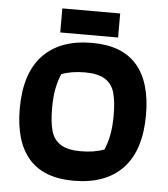

<svg xmlns="http://www.w3.org/2000/svg" viewBox="-55 -825 774 883"><g transform="rotate(5 332.5 -383.5)"><path d="M197 -776H464V-665H197ZM42 -300Q42 -463 121 -546.5Q200 -630 348 -630Q486 -630 554.5 -551.5Q623 -473 623 -321Q623 -158 544 -74.5Q465 9 317 9Q179 9 110.5 -69.5Q42 -148 42 -300ZM447 -147Q462 -184 468.5 -221.5Q475 -259 475 -306Q475 -371 463.5 -411Q452 -451 419.5 -471.5Q387 -492 327 -492Q263 -492 218 -474Q203 -437 196.5 -400.5Q190 -364 190 -315Q190 -250 201.5 -210Q213 -170 245.5 -149.5Q278 -129 338 -129Q402 -129 447 -147Z"/></g></svg>

Font: Athiti
Style: Bold
Weight: 700
Designer: CadsonDemak Team
Foundry: CadsonDemak
Version: Version 1.033